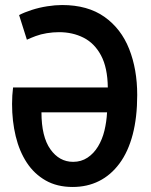

<svg xmlns="http://www.w3.org/2000/svg" viewBox="-20 -729 600 764"><path d="M269 15Q207 15 161.5 -11Q116 -37 86.5 -82Q57 -127 42.5 -187Q28 -247 28 -315Q28 -332 29 -349Q30 -366 32 -381H409Q408 -460 382 -508.5Q356 -557 312.5 -579Q269 -601 215 -601Q191 -601 166.5 -597Q142 -593 122 -585.5Q102 -578 87 -571L56 -669Q77 -680 106.5 -689.5Q136 -699 168 -704Q200 -709 227 -709Q329 -709 395.5 -662Q462 -615 494 -534Q526 -453 526 -351Q526 -262 508 -193.5Q490 -125 455.5 -78.5Q421 -32 374 -8.5Q327 15 269 15ZM271 -85Q303 -85 328 -101.5Q353 -118 370 -146Q387 -174 395.5 -209Q404 -244 406 -282H145Q145 -185 180.5 -135Q216 -85 271 -85Z"/></svg>

Font: Ubuntu Sans Mono SemiBold
Style: Regular
Weight: 600
Monospace: yes
Designer: Dalton Maag Ltd
Foundry: Dalton Maag Ltd
Version: Version 1.006